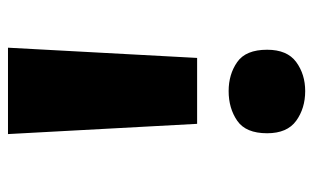

<svg xmlns="http://www.w3.org/2000/svg" viewBox="-168 -586 766 469"><g transform="rotate(-90 214.5 -351.0)"><path d="M147 -252 122 -714H333L308 -252ZM124 -81Q124 -133 154.5 -154Q185 -175 227 -175Q268 -175 298 -154Q328 -133 328 -81Q328 -32 298 -10Q268 12 227 12Q185 12 154.5 -10Q124 -32 124 -81Z"/></g></svg>

Font: Noto Sans Devanagari Black
Style: Regular
Weight: 900
Version: Version 2.003